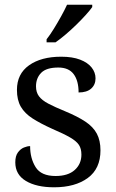

<svg xmlns="http://www.w3.org/2000/svg" viewBox="-20 -786 491 816"><path d="M210 10Q135 10 90 -17Q45 -44 45 -96Q45 -123 56 -138Q67 -153 81.5 -159Q96 -165 108 -165Q108 -113 131.5 -75.5Q155 -38 216 -38Q269 -38 297.5 -63.5Q326 -89 326 -129Q326 -154 315.5 -170Q305 -186 278.5 -201.5Q252 -217 203 -238Q152 -261 118.5 -282.5Q85 -304 68.5 -332.5Q52 -361 52 -404Q52 -472 103.5 -508.5Q155 -545 240 -545Q288 -545 320.5 -532.5Q353 -520 369.5 -499Q386 -478 386 -453Q386 -426 367.5 -409.5Q349 -393 314 -393Q314 -443 293 -471Q272 -499 228 -499Q177 -499 155 -476.5Q133 -454 133 -419Q133 -394 145.5 -377Q158 -360 185.5 -345.5Q213 -331 257 -313Q310 -291 343 -269Q376 -247 391.5 -218Q407 -189 407 -147Q407 -69 353 -29.5Q299 10 210 10ZM178 -619Q193 -638 209 -664Q225 -690 240 -717Q255 -744 265 -766H372V-756Q363 -743 345 -723Q327 -703 304.5 -681Q282 -659 259 -639.5Q236 -620 216 -606H178Z"/></svg>

Font: Noto Serif Khojki
Style: Regular
Weight: 400
Designer: Juan Bruce
Version: Version 2.002